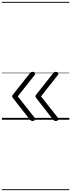

<svg xmlns="http://www.w3.org/2000/svg" viewBox="-20 -1287 765 2064"><path d="M330 14Q320 14 313 9.5Q306 5 299 -3L131 -218Q120 -231 115.5 -238.5Q111 -246 111 -251Q111 -258 115.5 -265Q120 -272 131 -285L301 -499Q306 -507 314 -511Q322 -515 331 -515Q341 -515 348.5 -510Q356 -505 357.5 -497Q359 -489 351 -479L171 -251L351 -23Q363 -8 354.5 3Q346 14 330 14ZM580 14Q570 14 563 9.5Q556 5 549 -3L381 -218Q370 -231 365.5 -238.5Q361 -246 361 -251Q361 -258 365.5 -265Q370 -272 381 -285L551 -499Q556 -507 564 -511Q572 -515 581 -515Q591 -515 598.5 -510Q606 -505 607.5 -497Q609 -489 601 -479L421 -251L601 -23Q613 -8 604.5 3Q596 14 580 14ZM0 747H725V757H0ZM0 -20H725V0H0ZM0 -505H725V-500H0ZM0 -1267H725V-1257H0Z"/></svg>

Font: Playwrite VN Guides
Style: Regular
Weight: 400
Designer: Veronika Burian, José Scaglione
Foundry: TypeTogether
Version: Version 1.003